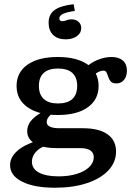

<svg xmlns="http://www.w3.org/2000/svg" viewBox="-20 -699 650 912"><path d="M240.5 192.7Q142.5 192.7 85.2 164Q27.9 135.2 27.9 85.7Q27.9 49.6 59.1 20.4Q90.2 -8.9 151.2 -28.9L203.4 -8.6Q170.1 0.6 150.8 22.1Q131.6 43.6 131.6 68.9Q131.6 102.4 164.8 120.6Q198 138.7 257.8 138.7Q306.8 138.7 344.6 127Q382.3 115.4 403.9 94.5Q425.4 73.6 425.4 47.6Q425.4 26.7 409.3 15.7Q393.3 4.7 363.5 4.7H251.4Q184.2 4.7 146.7 -16.6Q109.2 -37.9 109.2 -75.8Q109.2 -101.6 125.6 -123.1Q142 -144.5 177.4 -165.1L226.3 -158.3Q214.1 -149.3 208 -139.4Q201.9 -129.5 201.9 -118.7Q201.9 -104.5 217.6 -97.2Q233.2 -89.9 262.4 -89.9H374.1Q449.9 -89.9 490.5 -61.3Q531.2 -32.7 531.2 20.9Q531.2 71.5 494.6 110.5Q457.9 149.5 392.6 171.1Q327.4 192.7 240.5 192.7ZM254.2 -152.7Q163.1 -152.7 110.9 -189.6Q58.7 -226.5 58.7 -290.7Q58.7 -355.3 110.7 -391.8Q162.7 -428.3 254.2 -428.3Q345.7 -428.3 397.1 -391.9Q448.4 -355.4 448.4 -290.7Q448.4 -226.1 397.1 -189.4Q345.7 -152.7 254.2 -152.7ZM255.1 -207.6Q300.4 -207.6 323.5 -228.6Q346.6 -249.6 346.6 -290.7Q346.6 -331.8 323.5 -352.7Q300.4 -373.5 255.1 -373.5Q211.1 -373.5 187.9 -352.7Q164.8 -331.8 164.8 -290.7Q164.8 -250.1 187.9 -228.8Q211.1 -207.6 255.1 -207.6ZM532.9 -302.8Q514.3 -302.8 506.2 -312Q498.1 -321.2 494.4 -333.2Q490.7 -345.2 486.2 -354.4Q481.6 -363.6 470.7 -363.6Q463.4 -363.6 453.8 -360Q444.2 -356.3 434.6 -349.4Q425 -342.6 415.4 -332L385.8 -376.8Q409.7 -400.6 443.5 -414.5Q477.4 -428.3 509.2 -428.3Q544.2 -428.3 563.5 -411.4Q582.8 -394.5 582.8 -363.5Q582.8 -336.2 569 -319.5Q555.2 -302.8 532.9 -302.8ZM329.9 -679 335.4 -647.1Q297.2 -641.6 279.5 -633.2Q261.8 -624.7 261.8 -611.9Q261.8 -598.2 276.7 -598.2Q285.6 -598.2 295.4 -602.7Q305.2 -607.1 319.8 -607.1Q340.2 -607.1 353 -595.5Q365.9 -584 365.9 -565.2Q365.9 -542.1 345.2 -527.1Q324.4 -512.2 291.5 -512.2Q253.6 -512.2 232.3 -533.2Q210.9 -554.2 210.9 -590.9Q210.9 -630.2 239 -651.1Q267.1 -672 329.9 -679Z"/></svg>

Font: Playfair 5pt SemiExpanded Light
Style: Regular
Weight: 300
Width: 6
Designer: Claus Eggers Sørensen
Foundry: Claus Eggers Sørensen
Version: Version 2.203